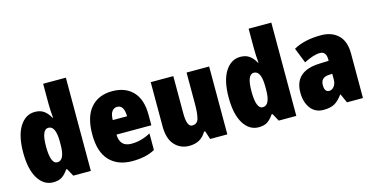

<svg xmlns="http://www.w3.org/2000/svg" viewBox="-77 -1131 2931 1511"><g transform="rotate(-15 1388.5 -375.0)"><path d="M275 -134Q220 -134 220 -277Q220 -415 275 -415Q335 -415 335 -286V-262Q335 -134 275 -134ZM204 10Q249 10 276.5 -9Q304 -28 326 -62H334L368 0H511V-760H326V-601Q326 -542 332 -482H328Q307 -521 278 -542Q249 -563 205 -563Q128 -563 81 -488.5Q34 -414 34 -277Q34 -140 80.5 -65Q127 10 204 10Z M834 -563Q723 -563 659.5 -490.5Q596 -418 596 -274Q596 -131 663 -60.5Q730 10 848 10Q961 10 1033 -31V-166Q957 -124 876 -124Q782 -124 780 -224H1064V-310Q1064 -434 1003 -498.5Q942 -563 834 -563ZM841 -434Q896 -434 898 -342H781Q782 -392 799 -413Q816 -434 841 -434Z M1623 -553H1439V-296Q1439 -222 1428 -180.5Q1417 -139 1375 -139Q1331 -139 1331 -250V-553H1147V-193Q1147 -92 1193.5 -41Q1240 10 1312 10Q1408 10 1451 -68H1461L1483 0H1623Z M1949 -134Q1894 -134 1894 -277Q1894 -415 1949 -415Q2009 -415 2009 -286V-262Q2009 -134 1949 -134ZM1878 10Q1923 10 1950.5 -9Q1978 -28 2000 -62H2008L2042 0H2185V-760H2000V-601Q2000 -542 2006 -482H2002Q1981 -521 1952 -542Q1923 -563 1879 -563Q1802 -563 1755 -488.5Q1708 -414 1708 -277Q1708 -140 1754.5 -65Q1801 10 1878 10Z M2544 -247V-201Q2544 -166 2527 -144.5Q2510 -123 2487 -123Q2449 -123 2449 -179Q2449 -241 2513 -245ZM2535 -563Q2401 -563 2312 -513L2361 -389Q2440 -430 2492 -430Q2543 -430 2543 -363V-353L2465 -350Q2263 -342 2263 -169Q2263 -90 2300.5 -40Q2338 10 2406 10Q2464 10 2497.5 -10Q2531 -30 2562 -73H2565L2598 0H2728V-363Q2728 -462 2676 -512.5Q2624 -563 2535 -563Z"/></g></svg>

Font: Noto Sans Display SemiCondensed Black
Style: Regular
Weight: 900
Width: 4
Designer: Monotype Design Team
Foundry: Monotype Imaging Inc.
Version: Version 1.900